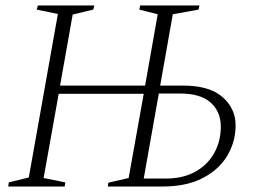

<svg xmlns="http://www.w3.org/2000/svg" viewBox="-20 -680 949 700"><path d="M10 0 12 -15 85 -33 191 -629 114 -645 118 -660H324L320 -645L245 -627L199 -368H509L555 -628L488 -645L491 -660H707L704 -645L610 -628L564 -368H647Q744 -368 791.5 -326Q839 -284 839 -223Q839 -164 809 -113Q779 -62 719.5 -31Q660 0 572 0H373L375 -14L449 -31L504 -338H194L139 -31L218 -15L216 0ZM504 -29H584Q648 -29 693 -54.5Q738 -80 761.5 -123Q785 -166 785 -218Q785 -273 748 -306Q711 -339 637 -339H559Z"/></svg>

Font: Spectral ExtraLight
Style: Italic
Weight: 275
Italic angle: -10°
Designer: Jean-Baptiste Levee
Foundry: Production Type
Version: Version 2.001